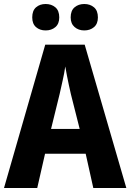

<svg xmlns="http://www.w3.org/2000/svg" viewBox="-20 -939 651 959"><path d="M446 0 408 -171H205L166 0H0L206 -716H403L611 0ZM334 -469Q329 -491 324 -514Q319 -537 314.5 -560.5Q310 -584 306 -607Q301 -572 293 -537Q285 -502 278 -470L235 -295H378ZM141 -852Q141 -886 160 -902.5Q179 -919 208 -919Q237 -919 256.5 -902.5Q276 -886 276 -852Q276 -820 256.5 -803.5Q237 -787 208 -787Q179 -787 160 -803.5Q141 -820 141 -852ZM333 -852Q333 -886 352.5 -902.5Q372 -919 401 -919Q430 -919 449.5 -902.5Q469 -886 469 -852Q469 -820 449.5 -803.5Q430 -787 401 -787Q372 -787 352.5 -804Q333 -821 333 -852Z"/></svg>

Font: Noto Sans Display SemiCondensed
Style: Regular
Weight: 400
Width: 4
Version: Version 2.003